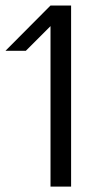

<svg xmlns="http://www.w3.org/2000/svg" viewBox="-36 -687 344 707"><path d="M59.2 -500H-15.8Q51.7 -567.5 150 -666.7H225.8V0H150V-590.8Z"/></svg>

Font: 0xA000-Squarish
Style: Squareish
Weight: 400
Version: Version 0.1